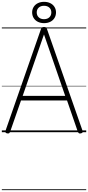

<svg xmlns="http://www.w3.org/2000/svg" viewBox="-20 -1440 959 2091"><path d="M59 13Q44 10 40 3Q36 -4 40 -16L426 -1123Q430 -1136 437.5 -1141Q445 -1146 459 -1146Q474 -1146 481 -1141Q488 -1136 492 -1123L879 -16Q884 -4 879 3Q874 10 859 13Q845 15 838.5 10.5Q832 6 826 -10L710 -346H209L92 -10Q87 5 80.5 10Q74 15 59 13ZM227 -396H690L459 -1065ZM460 -1188Q422 -1188 392.5 -1202.5Q363 -1217 346.5 -1244Q330 -1271 330 -1305Q330 -1338 346.5 -1364.5Q363 -1391 392.5 -1405.5Q422 -1420 460 -1420Q498 -1420 527.5 -1405.5Q557 -1391 573.5 -1364.5Q590 -1338 590 -1305Q590 -1271 573.5 -1244Q557 -1217 527.5 -1202.5Q498 -1188 460 -1188ZM459 -1231Q496 -1231 517.5 -1251.5Q539 -1272 539 -1305Q539 -1337 517.5 -1357Q496 -1377 459 -1377Q423 -1377 401.5 -1357Q380 -1337 380 -1305Q380 -1272 401.5 -1251.5Q423 -1231 459 -1231ZM0 621H919V631H0ZM0 -20H919V0H0ZM0 -505H919V-500H0ZM0 -1141H919V-1131H0Z"/></svg>

Font: Playwrite BR Guides
Style: Regular
Weight: 400
Designer: Veronika Burian, José Scaglione
Foundry: TypeTogether
Version: Version 1.003